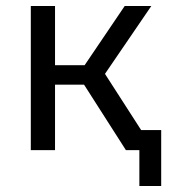

<svg xmlns="http://www.w3.org/2000/svg" viewBox="-20 -502 575 642"><path d="M83 0V-482H164V-284H263L397 -482H486L331 -255L452 -67H519V120H446V0H401L261 -219H164V0Z"/></svg>

Font: Cantarell
Style: Regular
Weight: 400
Designer: Dave Crossland, Nikolaus Waxweiler, Florian Fecher, Jacques Le Bailly, Eben Sorkin, Alexei Vanyashin, Alexios Zavras, Em
Version: Version 0.303